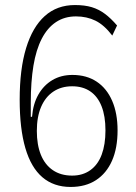

<svg xmlns="http://www.w3.org/2000/svg" viewBox="-20 -733 538 761"><path d="M260 8Q193 8 148 -30.5Q103 -69 80.5 -146Q58 -223 58 -338Q58 -459 83.5 -542.5Q109 -626 157.5 -669.5Q206 -713 277 -713Q316 -713 344 -704.5Q372 -696 396 -678Q420 -660 444 -632L425 -592Q393 -634 358.5 -651Q324 -668 281 -668Q236 -668 202 -645.5Q168 -623 145.5 -579.5Q123 -536 112.5 -472.5Q102 -409 102 -326V-270H107Q111 -321 132 -358Q153 -395 187.5 -415.5Q222 -436 267 -436Q323 -436 363 -409.5Q403 -383 424.5 -333.5Q446 -284 446 -216Q446 -146 424 -96Q402 -46 360.5 -19Q319 8 260 8ZM266 -37Q308 -37 338 -58.5Q368 -80 383 -120Q398 -160 398 -216Q398 -273 382.5 -312Q367 -351 337.5 -371Q308 -391 266 -391Q223 -391 191.5 -370Q160 -349 143 -309.5Q126 -270 126 -214Q126 -159 142 -119.5Q158 -80 189.5 -58.5Q221 -37 266 -37Z"/></svg>

Font: Nunito Sans 7pt Condensed ExtraLight
Style: Regular
Weight: 250
Width: 3
Designer: Vernon Adams
Foundry: Vernon Adams
Version: Version 3.101;gftools[0.9.27]